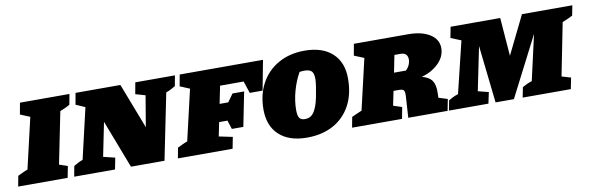

<svg xmlns="http://www.w3.org/2000/svg" viewBox="-74 -906 3902 1269"><g transform="rotate(-10 1877.5 -271.5)"><path d="M-30 0 -17 -70Q0 -78 16.5 -86Q33 -94 50 -100L129 -440L64 -467L78 -544H410L397 -474Q382 -465 365.5 -457.5Q349 -450 331 -443L261 -96L317 -77L302 0Z M852 -544H1118L1105 -474Q1092 -467 1079.5 -459.5Q1067 -452 1042 -443L952 0H727L603 -323L557 -96L635 -77L620 0H346L359 -70Q373 -78 387 -85.5Q401 -93 420 -100L499 -440L437 -467L451 -544H752L869 -240L904 -448L838 -467Z M1427 -130 1408 -189H1352L1333 -96L1424 -77L1409 0H1042L1055 -70Q1072 -78 1088.5 -86Q1105 -94 1122 -100L1201 -440L1136 -467L1150 -544H1709L1671 -344H1585L1558 -425H1400L1376 -307H1434L1472 -360H1550L1504 -130Z M1907 13Q1788 13 1721.5 -48Q1655 -109 1655 -219Q1655 -320 1697 -396Q1739 -472 1814.5 -514Q1890 -556 1989 -556Q2108 -556 2174.5 -495.5Q2241 -435 2241 -325Q2241 -220 2200 -144.5Q2159 -69 2084.5 -28Q2010 13 1907 13ZM1915 -110Q1944 -110 1963 -127.5Q1982 -145 1996 -185Q2004 -206 2011 -240.5Q2018 -275 2023 -308.5Q2028 -342 2028 -360Q2028 -397 2014 -411.5Q2000 -426 1964 -426Q1948 -426 1933 -423Q1903 -370 1885 -305Q1867 -240 1867 -179Q1867 -142 1877.5 -126Q1888 -110 1915 -110Z M2211 0 2224 -70Q2239 -77 2253.5 -83.5Q2268 -90 2292 -100L2371 -440L2305 -467L2319 -544H2682Q2774 -544 2828.5 -509.5Q2883 -475 2883 -416Q2883 -360 2838 -315Q2793 -270 2723 -251Q2771 -239 2790.5 -210.5Q2810 -182 2808 -128L2807 -96L2867 -77L2852 0H2588L2597 -142Q2599 -172 2592 -182Q2585 -192 2559 -192H2523L2503 -96L2561 -77L2546 0ZM2612 -425H2570L2547 -310H2627Q2643 -325 2651 -343.5Q2659 -362 2659 -377Q2659 -425 2612 -425Z M2861 0 2874 -67Q2888 -75 2904 -83Q2920 -91 2939 -97L3023 -443L2954 -471L2968 -544H3301L3321 -287L3447 -544H3785L3772 -477Q3757 -469 3740 -461.5Q3723 -454 3703 -446L3633 -93L3694 -75L3679 0H3356L3369 -67Q3397 -85 3434 -97L3503 -402L3297 0H3174L3131 -386L3071 -93L3142 -75L3126 0Z"/></g></svg>

Font: Piazzolla SC Black
Style: Italic
Weight: 900
Italic angle: -11.3°
Designer: Juan Pablo del Peral
Foundry: Huerta Tipografica
Version: Version 1.330